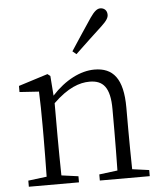

<svg xmlns="http://www.w3.org/2000/svg" viewBox="-56 -860 766 908"><g transform="rotate(-5 327.0 -405.5)"><path d="M323 -605C369 -648 412 -690 452 -726C479 -751 486 -765 486 -778C486 -800 471 -811 454 -811C439 -811 425 -800 405 -771C373 -723 338 -671 305 -620ZM538 -40C537 -95 536 -173 536 -227V-333C536 -471 489 -525 401 -525C335 -525 261 -488 198 -419L191 -513L178 -523L39 -479V-450L131 -444C133 -396 134 -347 134 -281V-227C134 -175 133 -95 132 -40L44 -29V0H282V-29L202 -40C201 -95 200 -175 200 -227V-383C269 -450 325 -470 373 -470C437 -470 470 -435 470 -331V-227C470 -173 469 -95 468 -40L381 -29V0H618V-29Z"/></g></svg>

Font: Noto Serif CJK JP Light
Style: Regular
Weight: 300
Designer: Ryoko NISHIZUKA 西塚涼子 (kana & ideographs); Frank Grießhammer (Latin, Greek & Cyrillic); Wenlong ZHANG 张文龙 (bopomofo); San
Foundry: Adobe Systems Incorporated
Version: Version 1.001;PS 1.001;hotconv 16.6.54;makeotf.lib2.5.65590